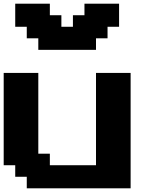

<svg xmlns="http://www.w3.org/2000/svg" viewBox="-20 -1020 852 1040"><path d="M125 0H687.5V-625H500V-125H250V-187.5H187.5V-625H0V-125H62.5V-62.5H125ZM187.5 -750H500V-812.5H562.5V-875H625V-1000H437.5V-937.5H375V-875H312.5V-937.5H250V-1000H62.5V-875H125V-812.5H187.5Z"/></svg>

Font: Faithful 32x
Style: Semibold
Weight: 400
Foundry: Faithful Resource Pack
Version: Version 1.0; January 27, 2023